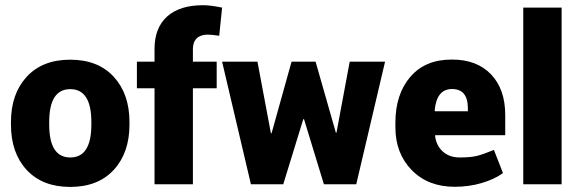

<svg xmlns="http://www.w3.org/2000/svg" viewBox="-20 -715 2248 745"><path d="M170.9 -241.2V-231.9Q170.9 -104 252.7 -104Q334.5 -104 334.5 -231.9V-241.2Q334.5 -369.1 252.7 -369.1Q170.9 -369.1 170.9 -241.2ZM22.5 -231.9V-241.2Q22.5 -350.6 83.5 -417Q144.5 -483.4 252.4 -483.4Q360.4 -483.4 421.4 -417Q482.4 -350.6 482.4 -241.2V-231.9Q482.4 -122.1 421.4 -55.9Q360.4 10.3 252.4 10.3Q144.5 10.3 83.5 -55.7Q22.5 -121.6 22.5 -231.9Z M728.5 0H579.6V-372.6H511.2V-475.6H579.6V-524.9Q579.6 -606.9 628.4 -650.9Q677.2 -694.8 768.1 -694.8Q796.4 -694.8 841.8 -685.5L830.6 -576.2Q802.2 -580.6 786.1 -580.6Q758.3 -580.6 743.4 -566.2Q728.5 -551.8 728.5 -524.9V-475.6H820.8V-372.6H728.5Z M1204.6 -475.6 1283.2 -200.2H1285.6L1336.9 -475.6H1474.1L1362.3 0H1236.8L1159.7 -252.4H1156.7L1079.1 0H953.6L841.8 -475.6H979L1031.2 -197.8H1033.7L1111.3 -475.6Z M1795.4 -294.9Q1795.4 -369.6 1733.9 -369.6Q1673.8 -369.6 1666.5 -285.6L1668 -283.2H1795.4ZM1931.6 -43V-43.5ZM1514.2 -221.2V-238.3Q1514.2 -349.6 1572.3 -417Q1630.4 -484.4 1733.9 -483.9Q1830.6 -483.9 1885.5 -426.3Q1940.4 -368.7 1940.4 -268.6V-190.4H1668.9L1668 -188Q1672.9 -149.9 1698.2 -127Q1723.6 -104 1764.4 -104Q1805.2 -104 1829.6 -109.9Q1854 -115.7 1896.5 -133.3L1931.6 -43.5Q1898.9 -19.5 1849.4 -4.9Q1799.8 9.8 1744.6 9.8Q1640.6 9.8 1577.4 -55.2Q1514.2 -120.1 1514.2 -221.2Z M2159.2 -685.5V0H2010.3V-685.5Z"/></svg>

Font: Yantramanav Black
Style: Regular
Weight: 900
Version: Version 1.001;PS 1.0;hotconv 1.0.72;makeotf.lib2.5.5900; ttf